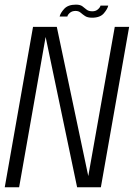

<svg xmlns="http://www.w3.org/2000/svg" viewBox="-39 -788 564 808"><path d="M-19 0 100 -675H200L332.5 -47L444 -675H504.5L385.5 0H285.5L153 -632.5L41.5 0ZM348.5 -713.5Q329.5 -713.5 319 -720.5Q308.5 -727.5 300.2 -734.8Q292 -742 279 -742Q264 -742 254.8 -733.8Q245.5 -725.5 244.5 -718.5H212Q215 -733 231.2 -750.8Q247.5 -768.5 280.5 -768.5Q298.5 -768.5 307.8 -761.5Q317 -754.5 325.5 -747.5Q334 -740.5 350 -740.5Q364 -740.5 373.2 -748.8Q382.5 -757 384 -764.5H416.5Q414 -751 398.2 -732.2Q382.5 -713.5 348.5 -713.5Z"/></svg>

Font: Anybody Light
Style: Italic
Weight: 300
Italic angle: -10°
Designer: Tyler Finck
Foundry: Etcetera Type Company
Version: Version 1.010; ttfautohint (v1.8.3) -l 8 -r 50 -G 200 -x 14 